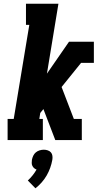

<svg xmlns="http://www.w3.org/2000/svg" viewBox="-20 -755 540 1035"><path d="M21 0V-114H54L138 -621H120V-735H295L233 -358L352 -530H486V-416H417L312 -286L378 -114H421V-2L422 0H278L214 -167L197 -146L192 -114H211V0ZM171 260 130 218Q144 205 156 190Q168 175 177 159Q169 156 163.5 151Q158 146 154.5 139Q151 132 151 123.5Q151 115 152 107Q154 96 159 85Q164 74 173 66.5Q182 59 193.5 55.5Q205 52 216 52Q227 52 237.5 55.5Q248 59 254.5 66.5Q261 74 262.5 85Q264 96 262 107Q258 129 250.5 150Q243 171 231.5 191Q220 211 204.5 228.5Q189 246 171 260Z"/></svg>

Font: Iosevka Slab Heavy Oblique
Style: Regular
Weight: 900
Italic angle: -9°
Monospace: yes
Designer: Belleve Invis
Foundry: Belleve Invis
Version: Version 11.1.1; ttfautohint (v1.8.3)